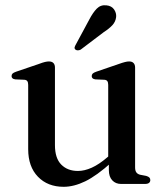

<svg xmlns="http://www.w3.org/2000/svg" viewBox="-20 -708 634 739"><path d="M399 -53V-89L396.5 -92V-381Q396.5 -391 393 -395.8Q389.5 -400.5 381.5 -401L347 -402.5Q339.5 -403.5 336.2 -406.8Q333 -410 333 -415Q333 -421 336.8 -424.8Q340.5 -428.5 350.5 -432L438 -462Q452 -467 461 -469.2Q470 -471.5 477 -471.5Q488.5 -471.5 494.2 -465.2Q500 -459 500 -448V-63.5Q500 -51 504.8 -44.5Q509.5 -38 519 -35.5L542.5 -31Q551 -28.5 554.8 -24.8Q558.5 -21 558.5 -15Q558.5 -8 553.5 -4Q548.5 0 538 0H446Q425 0 412 -14Q399 -28 399 -53ZM88.5 -134V-381Q88.5 -391 85 -395.8Q81.5 -400.5 73.5 -401L39 -402.5Q31 -403.5 27.8 -406.8Q24.5 -410 24.5 -415Q24.5 -421 28.2 -424.8Q32 -428.5 42 -432L130 -462Q144.5 -467.5 153.2 -469.5Q162 -471.5 168 -471.5Q180 -471.5 185.8 -465.2Q191.5 -459 191.5 -448V-149.5Q191.5 -99 215.8 -74.5Q240 -50 280 -50Q305 -50 333 -62.5Q361 -75 393 -102.5L414 -120.5L431.5 -102.5L410.5 -84Q352 -31.5 308.2 -10.2Q264.5 11 225 11Q163.5 11 126 -27.8Q88.5 -66.5 88.5 -134ZM323.5 -632.5Q337.5 -659.5 352.5 -674.8Q367.5 -690 389.5 -687.5Q409.5 -685.5 419 -671.8Q428.5 -658 427 -642.5Q425 -624.5 412.5 -611Q400 -597.5 379 -584L290.5 -517Q285.5 -514.5 280 -514.2Q274.5 -514 270.5 -517Q266 -521 267.2 -526Q268.5 -531 271.5 -536Z"/></svg>

Font: Fraunces 36pt
Style: Regular
Weight: 400
Version: Version 1.000;[b76b70a41]